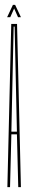

<svg xmlns="http://www.w3.org/2000/svg" viewBox="-20 -774 120 794"><path d="M10.5 0 26.5 -675H50.5L66.5 0H55.5L50 -218.5H27L21.5 0ZM27 -229.5H50L40.5 -664H36.5ZM9.5 -703 33.5 -754H42.5L66.5 -703H54.5L38.5 -739L22.5 -703Z"/></svg>

Font: Anybody UltraCondensed Thin
Style: Regular
Weight: 100
Width: 1
Designer: Tyler Finck
Foundry: Etcetera Type Company
Version: Version 1.110